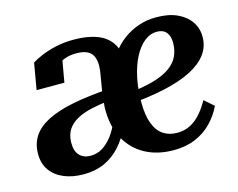

<svg xmlns="http://www.w3.org/2000/svg" viewBox="-80 -644 961 774"><g transform="rotate(-15 400.5 -257.0)"><path d="M278 -468Q251 -468 231.5 -461Q212 -454 197 -442Q182 -430 171 -416Q168 -429 172.5 -440.5Q177 -452 186 -461Q195 -470 204.5 -475Q214 -480 221 -480L201 -366H85L104 -476Q119 -486 145 -497Q171 -508 205.5 -516Q240 -524 282 -524Q339 -524 379.5 -508.5Q420 -493 440.5 -459.5Q461 -426 458 -371L454 -319L336 -276L350 -359Q352 -370 353 -379.5Q354 -389 354 -397Q354 -421 346 -437Q338 -453 321 -460.5Q304 -468 278 -468ZM182 11Q135 11 99.5 -4Q64 -19 44 -47Q24 -75 24 -115Q24 -158 44.5 -189Q65 -220 106.5 -241.5Q148 -263 212 -276Q276 -289 364 -295L356 -249Q316 -245 284.5 -238Q253 -231 230.5 -220.5Q208 -210 193.5 -196Q179 -182 172 -164Q165 -146 165 -123Q165 -89 182 -71.5Q199 -54 228 -54Q255 -54 277.5 -68Q300 -82 319 -107Q338 -132 352 -167L385 -132Q365 -88 335.5 -55.5Q306 -23 268 -6Q230 11 182 11ZM558 11Q489 11 438 -17Q387 -45 359.5 -96.5Q332 -148 332 -219Q332 -242 337.5 -263Q343 -284 352 -303Q361 -322 373.5 -336.5Q386 -351 400 -360Q415 -397 437 -427.5Q459 -458 488 -479.5Q517 -501 551.5 -513Q586 -525 626 -525Q677 -525 712.5 -509Q748 -493 767.5 -465Q787 -437 787 -401Q787 -360 763.5 -328.5Q740 -297 695.5 -274Q651 -251 584.5 -236Q518 -221 432 -214L438 -258Q503 -265 546.5 -277.5Q590 -290 616.5 -309Q643 -328 654.5 -353Q666 -378 666 -409Q666 -436 653 -452Q640 -468 614 -468Q585 -468 560.5 -448Q536 -428 518 -393Q500 -358 490 -311Q480 -264 480 -209Q480 -156 493 -121Q506 -86 530.5 -69.5Q555 -53 589 -53Q620 -53 644.5 -66Q669 -79 688.5 -101.5Q708 -124 724 -153L763 -119Q745 -81 716 -51.5Q687 -22 647.5 -5.5Q608 11 558 11Z"/></g></svg>

Font: Roboto Serif 72pt SemiCondensed SemiBold
Style: Italic
Weight: 600
Width: 4
Italic angle: -10°
Designer: Greg Gazdowicz
Foundry: Commercial Type
Version: Version 1.008